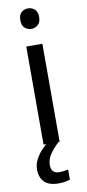

<svg xmlns="http://www.w3.org/2000/svg" viewBox="-104 -775 467 1034"><g transform="rotate(-10 129.0 -258.5)"><path d="M130 -737Q150 -737 165.5 -723.5Q181 -710 181 -681Q181 -653 165.5 -639Q150 -625 130 -625Q108 -625 93 -639Q78 -653 78 -681Q78 -710 93 -723.5Q108 -737 130 -737ZM173 -536V0H85V-536ZM99 116Q99 161 144 161Q161 161 172.5 158.5Q184 156 192 155V211Q178 215 164 217.5Q150 220 130 220Q77 220 52 195Q27 170 27 126Q27 97 41.5 70Q56 43 77.5 21Q99 -1 119 -15L167 0Q133 32 116 58.5Q99 85 99 116Z"/></g></svg>

Font: Noto IKEA Arabic
Style: Regular
Weight: 400
Designer: Monotype Design Team
Foundry: Monotype Imaging Inc.
Version: Version 1.200